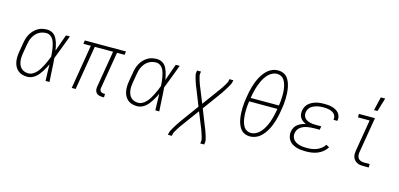

<svg xmlns="http://www.w3.org/2000/svg" viewBox="-80 -1280 4210 2027"><g transform="rotate(15 2025.0 -266.5)"><path d="M217 8Q189 8 162.5 1Q136 -6 115.5 -23Q95 -40 82.5 -63.5Q70 -87 65 -114Q60 -141 61 -169Q62 -197 67 -226L84 -326Q88 -351 95.5 -376Q103 -401 116.5 -425Q130 -449 149 -469Q168 -489 191.5 -503Q215 -517 241 -522.5Q267 -528 292 -528Q316 -528 336.5 -520Q357 -512 372.5 -497Q388 -482 397.5 -463Q407 -444 414 -423Q421 -402 425.5 -380.5Q430 -359 434 -337Q450 -383 466 -428.5Q482 -474 499 -520H542Q517 -454 492.5 -388Q468 -322 442 -257Q448 -193 450.5 -128.5Q453 -64 458 0H415Q413 -45 412 -90Q411 -135 410 -180Q400 -159 389 -138Q378 -117 365 -97Q352 -77 337 -58Q322 -39 303 -24Q284 -9 261.5 -0.5Q239 8 217 8ZM218 -30Q243 -30 266.5 -43.5Q290 -57 308 -77.5Q326 -98 339.5 -120.5Q353 -143 364.5 -166.5Q376 -190 386.5 -214Q397 -238 406 -263Q405 -287 402.5 -310.5Q400 -334 396 -357Q392 -380 385.5 -402.5Q379 -425 368 -444.5Q357 -464 337 -477Q317 -490 293 -490Q272 -490 250.5 -484.5Q229 -479 210 -467Q191 -455 176 -437.5Q161 -420 151 -400.5Q141 -381 135 -360.5Q129 -340 126 -319L109 -219Q105 -197 104 -175Q103 -153 106 -132Q109 -111 117.5 -91.5Q126 -72 140.5 -58Q155 -44 175.5 -37Q196 -30 218 -30Z M1036 8Q1017 8 1000 3Q983 -2 971.5 -14.5Q960 -27 957 -45Q954 -63 957 -81L1024 -482H824L744 0H701L781 -482H699L705 -520H1155L1149 -482H1067L1000 -81Q998 -71 999.5 -61Q1001 -51 1007 -44Q1013 -37 1022.5 -33.5Q1032 -30 1043 -30H1057L1056 8Z M1417 8Q1389 8 1362.5 1Q1336 -6 1315.5 -23Q1295 -40 1282.5 -63.5Q1270 -87 1265 -114Q1260 -141 1261 -169Q1262 -197 1267 -226L1284 -326Q1288 -351 1295.5 -376Q1303 -401 1316.5 -425Q1330 -449 1349 -469Q1368 -489 1391.5 -503Q1415 -517 1441 -522.5Q1467 -528 1492 -528Q1516 -528 1536.5 -520Q1557 -512 1572.5 -497Q1588 -482 1597.5 -463Q1607 -444 1614 -423Q1621 -402 1625.5 -380.5Q1630 -359 1634 -337Q1650 -383 1666 -428.5Q1682 -474 1699 -520H1742Q1717 -454 1692.5 -388Q1668 -322 1642 -257Q1648 -193 1650.5 -128.5Q1653 -64 1658 0H1615Q1613 -45 1612 -90Q1611 -135 1610 -180Q1600 -159 1589 -138Q1578 -117 1565 -97Q1552 -77 1537 -58Q1522 -39 1503 -24Q1484 -9 1461.5 -0.5Q1439 8 1417 8ZM1418 -30Q1443 -30 1466.5 -43.5Q1490 -57 1508 -77.5Q1526 -98 1539.5 -120.5Q1553 -143 1564.5 -166.5Q1576 -190 1586.5 -214Q1597 -238 1606 -263Q1605 -287 1602.5 -310.5Q1600 -334 1596 -357Q1592 -380 1585.5 -402.5Q1579 -425 1568 -444.5Q1557 -464 1537 -477Q1517 -490 1493 -490Q1472 -490 1450.5 -484.5Q1429 -479 1410 -467Q1391 -455 1376 -437.5Q1361 -420 1351 -400.5Q1341 -381 1335 -360.5Q1329 -340 1326 -319L1309 -219Q1305 -197 1304 -175Q1303 -153 1306 -132Q1309 -111 1317.5 -91.5Q1326 -72 1340.5 -58Q1355 -44 1375.5 -37Q1396 -30 1418 -30Z M1810 215 1813 197Q1816 181 1824 166Q1832 151 1840.5 136Q1849 121 1858 107Q1867 93 1876.5 78.5Q1886 64 1895.5 50Q1905 36 1915 23L2045 -155L1975 -332Q1969 -345 1963.5 -359Q1958 -373 1953.5 -386.5Q1949 -400 1944.5 -414Q1940 -428 1936 -442.5Q1932 -457 1929 -471.5Q1926 -486 1929 -502L1932 -520H1975L1972 -502Q1969 -487 1972 -473.5Q1975 -460 1978.5 -447Q1982 -434 1986 -421.5Q1990 -409 1994.5 -396Q1999 -383 2004 -370.5Q2009 -358 2014 -346L2075 -195L2189 -350Q2190 -352 2191.5 -354.5Q2193 -357 2195 -359Q2197 -362 2198.5 -364.5Q2200 -367 2203 -369V-370Q2211 -380 2218.5 -390.5Q2226 -401 2233.5 -412Q2241 -423 2247.5 -433.5Q2254 -444 2261 -455.5Q2268 -467 2274 -478.5Q2280 -490 2282 -502L2285 -520H2328L2325 -502Q2322 -486 2314 -471Q2306 -456 2297.5 -441Q2289 -426 2280 -412Q2271 -398 2261.5 -383.5Q2252 -369 2242.5 -355Q2233 -341 2223 -328L2093 -150L2163 27Q2169 40 2174 54Q2179 68 2184 81.5Q2189 95 2193.5 109Q2198 123 2202 137.5Q2206 152 2209 166.5Q2212 181 2209 197L2206 215H2163L2166 197Q2169 182 2166 168.5Q2163 155 2159.5 142Q2156 129 2151.5 116.5Q2147 104 2143 91Q2139 78 2134 65.5Q2129 53 2124 41L2063 -110L1949 45Q1948 47 1946.5 49.5Q1945 52 1943 54Q1941 57 1939 59.5Q1937 62 1935 64V65Q1927 75 1919.5 85.5Q1912 96 1904.5 107Q1897 118 1890.5 128.5Q1884 139 1877 150.5Q1870 162 1864 173.5Q1858 185 1856 197L1853 215Z M2649 8Q2618 8 2591 -4Q2564 -16 2546.5 -39Q2529 -62 2519 -89.5Q2509 -117 2504 -146.5Q2499 -176 2497.5 -206.5Q2496 -237 2497 -267.5Q2498 -298 2501.5 -329Q2505 -360 2511 -392Q2515 -419 2521 -447Q2527 -475 2535 -502.5Q2543 -530 2553.5 -557Q2564 -584 2578 -610Q2592 -636 2610.5 -660.5Q2629 -685 2652 -704Q2675 -723 2703.5 -733Q2732 -743 2760 -743Q2791 -743 2818 -731Q2845 -719 2862.5 -696Q2880 -673 2890 -645.5Q2900 -618 2905 -588.5Q2910 -559 2911.5 -528.5Q2913 -498 2912 -467.5Q2911 -437 2907.5 -406Q2904 -375 2898 -343Q2894 -316 2888 -288Q2882 -260 2874 -232.5Q2866 -205 2855.5 -178Q2845 -151 2831 -125Q2817 -99 2798.5 -74.5Q2780 -50 2757 -31Q2734 -12 2705.5 -2Q2677 8 2649 8ZM2553 -387H2862Q2866 -411 2868 -435Q2870 -459 2871 -483Q2872 -507 2871 -531Q2870 -555 2866 -578Q2862 -601 2855 -623Q2848 -645 2836 -664Q2824 -683 2803 -694Q2782 -705 2758 -705Q2734 -705 2710 -694Q2686 -683 2667 -664.5Q2648 -646 2633.5 -624Q2619 -602 2608 -578.5Q2597 -555 2588.5 -531.5Q2580 -508 2573.5 -484Q2567 -460 2562 -435.5Q2557 -411 2553 -387ZM2651 -30Q2675 -30 2699 -41Q2723 -52 2742 -70.5Q2761 -89 2775.5 -111Q2790 -133 2801.5 -156.5Q2813 -180 2821 -203.5Q2829 -227 2835.5 -251Q2842 -275 2847 -299.5Q2852 -324 2856 -348H2547Q2543 -324 2541 -300Q2539 -276 2538 -252Q2537 -228 2538.5 -204Q2540 -180 2543.5 -157Q2547 -134 2554 -112Q2561 -90 2573 -71Q2585 -52 2606 -41Q2627 -30 2651 -30Z M3261 8Q3234 8 3208 5.5Q3182 3 3158 -4.5Q3134 -12 3112.5 -25Q3091 -38 3076.5 -58Q3062 -78 3056.5 -103.5Q3051 -129 3055 -155Q3059 -178 3070.5 -199Q3082 -220 3101 -234.5Q3120 -249 3142 -258Q3164 -267 3186 -273Q3167 -280 3151 -292Q3135 -304 3124.5 -320.5Q3114 -337 3111 -358Q3108 -379 3112 -401Q3116 -422 3126.5 -442.5Q3137 -463 3154.5 -478Q3172 -493 3193 -503Q3214 -513 3235 -518.5Q3256 -524 3278 -526Q3300 -528 3321 -528Q3344 -528 3365.5 -526Q3387 -524 3408 -518Q3429 -512 3447.5 -502Q3466 -492 3479.5 -476.5Q3493 -461 3499 -440Q3505 -419 3501 -397L3500 -390H3457L3458 -395Q3461 -411 3456.5 -426.5Q3452 -442 3441.5 -453.5Q3431 -465 3416.5 -472Q3402 -479 3386.5 -483Q3371 -487 3354.5 -488.5Q3338 -490 3321 -490Q3305 -490 3287.5 -488.5Q3270 -487 3253.5 -483Q3237 -479 3220.5 -472Q3204 -465 3189.5 -454Q3175 -443 3166 -427Q3157 -411 3154 -394Q3151 -377 3154.5 -360Q3158 -343 3168 -330.5Q3178 -318 3193 -310Q3208 -302 3224 -297.5Q3240 -293 3257 -291.5Q3274 -290 3292 -290H3351L3344 -251H3285Q3266 -251 3247.5 -249.5Q3229 -248 3210.5 -244.5Q3192 -241 3173 -234Q3154 -227 3137.5 -215Q3121 -203 3111 -186Q3101 -169 3098 -150Q3094 -130 3099 -110.5Q3104 -91 3116.5 -76.5Q3129 -62 3146 -53Q3163 -44 3181.5 -39Q3200 -34 3220.5 -32Q3241 -30 3262 -30Q3288 -30 3314.5 -33.5Q3341 -37 3366.5 -47Q3392 -57 3415.5 -74.5Q3439 -92 3453 -116L3488 -98Q3471 -69 3444.5 -47.5Q3418 -26 3387 -13.5Q3356 -1 3324 3.5Q3292 8 3261 8Z M3885 0Q3866 0 3848.5 -3Q3831 -6 3816 -14.5Q3801 -23 3789.5 -36Q3778 -49 3772.5 -65.5Q3767 -82 3767 -100.5Q3767 -119 3770 -137L3828 -482H3701L3700 -520H3876L3811 -131Q3808 -113 3810 -95Q3812 -77 3822.5 -63.5Q3833 -50 3849.5 -44Q3866 -38 3884 -38H3947V0ZM3844 -600 3879 -748H3927L3882 -600Z"/></g></svg>

Font: Iosevka Etoile Extralight
Style: Italic
Weight: 200
Italic angle: -9°
Designer: Belleve Invis
Foundry: Belleve Invis
Version: Version 22.1.2; ttfautohint (v1.8.4)